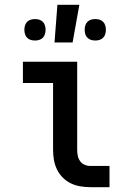

<svg xmlns="http://www.w3.org/2000/svg" viewBox="-20 -776 540 796"><path d="M354 0Q334 0 313 -3.5Q292 -7 273.5 -16Q255 -25 240 -40Q225 -55 216 -74Q207 -93 203.5 -113.5Q200 -134 200 -155V-432H75V-520H300V-155Q300 -142 302.5 -130Q305 -118 312 -108Q319 -98 330.5 -93Q342 -88 354 -88H434V0ZM206 -600 218 -756H309L281 -600ZM375 -608Q366 -608 357.5 -610.5Q349 -613 342.5 -619.5Q336 -626 333.5 -635Q331 -644 331 -653Q331 -661 333.5 -670Q336 -679 342.5 -685.5Q349 -692 357.5 -694.5Q366 -697 375 -697Q384 -697 392.5 -694.5Q401 -692 407.5 -685.5Q414 -679 416.5 -670Q419 -661 419 -653Q419 -644 416.5 -635Q414 -626 407.5 -619.5Q401 -613 392.5 -610.5Q384 -608 375 -608ZM125 -608Q116 -608 107.5 -610.5Q99 -613 92.5 -619.5Q86 -626 83.5 -635Q81 -644 81 -653Q81 -661 83.5 -670Q86 -679 92.5 -685.5Q99 -692 107.5 -694.5Q116 -697 125 -697Q134 -697 142.5 -694.5Q151 -692 157.5 -685.5Q164 -679 166.5 -670Q169 -661 169 -653Q169 -644 166.5 -635Q164 -626 157.5 -619.5Q151 -613 142.5 -610.5Q134 -608 125 -608Z"/></svg>

Font: Iosevka SS18 Semibold
Style: Regular
Weight: 600
Monospace: yes
Designer: Belleve Invis
Foundry: Belleve Invis
Version: Version 25.1.1; ttfautohint (v1.8.4)